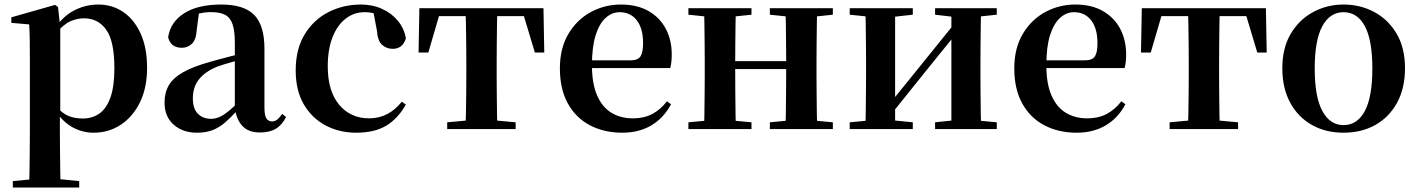

<svg xmlns="http://www.w3.org/2000/svg" viewBox="-20 -572 6287 851"><path d="M36.9 259.3V230.8L146 220.1H225.4L331.1 230.8V259.3ZM109.4 259.3Q110.4 217.3 110.9 174.2Q111.4 131 111.9 89.9Q112.4 48.8 112.4 13.8V-308.7Q112.4 -358.5 111.9 -393Q111.4 -427.5 109.4 -463.8L30.2 -470.7V-495.2L224.2 -550.4L237.2 -540.9L245.8 -460.8L247.1 -455V-75.6L245.4 -63V13Q245.4 47.8 245.9 89.3Q246.4 130.8 246.9 174Q247.4 217.3 248.4 259.3ZM395.1 16.2Q347 16.2 303.7 -6.7Q260.4 -29.6 224.3 -82.3H212.1L230.6 -97.8Q258.5 -67.8 285.5 -57.3Q312.6 -46.7 347.1 -46.7Q387.7 -46.7 419.3 -67.9Q450.8 -89.1 468.9 -138.2Q487 -187.4 487 -270.1Q487 -389.4 450.9 -440.1Q414.8 -490.8 352.6 -490.8Q321.3 -490.8 291.4 -477.5Q261.5 -464.2 224 -421.1L209.1 -437.5H217.5Q255.3 -497.6 306.7 -524.8Q358.1 -551.9 415.6 -551.9Q477.4 -551.9 525.9 -519.1Q574.5 -486.2 603.2 -423.5Q631.9 -360.9 631.9 -271.4Q631.9 -182.3 600 -117.9Q568.1 -53.5 514.7 -18.6Q461.3 16.2 395.1 16.2Z M852.6 16.2Q790.2 16.2 749.8 -19.4Q709.3 -54.9 709.3 -117.6Q709.3 -161.2 728 -193.6Q746.7 -226.1 791.1 -251.5Q835.6 -277 911.4 -297.9Q950.8 -309.4 1000.4 -322Q1050 -334.6 1090 -344.4V-318.9Q1050 -308.9 1010 -297.6Q969.9 -286.4 943.1 -276.7Q889.3 -254.9 862.1 -220.6Q834.8 -186.4 834.8 -135.9Q834.8 -90.4 857.1 -67.9Q879.3 -45.3 916 -45.3Q932.3 -45.3 950.7 -52.6Q969.1 -59.9 993.4 -79.7Q1017.8 -99.4 1051.3 -135.5L1066.8 -82.4H1031.7Q1002.6 -50.6 977.2 -28.7Q951.7 -6.8 922.4 4.7Q893 16.2 852.6 16.2ZM1132.1 15.2Q1080.6 15.2 1053.9 -14.2Q1027.2 -43.6 1020.9 -94V-96.5V-381.4Q1020.9 -434.7 1010.8 -464.5Q1000.7 -494.3 977.6 -506.3Q954.5 -518.3 916 -518.3Q890.4 -518.3 863.3 -512.2Q836.2 -506.1 799.8 -491.2L862.1 -516.3L851.9 -439.2Q849.3 -395.9 830.6 -378Q811.8 -360.2 786.3 -360.2Q737.1 -360.2 725.2 -406.5Q734.9 -473.5 795.4 -512.7Q855.9 -551.9 961.1 -551.9Q1061.4 -551.9 1106.7 -505.9Q1152.1 -459.8 1152.1 -356.2V-94.8Q1152.1 -60.3 1160.8 -47Q1169.6 -33.8 1185.7 -33.8Q1197.3 -33.8 1207.3 -40.9Q1217.3 -48.1 1230.7 -67.2L1247.9 -53.4Q1230 -17.5 1202.2 -1.1Q1174.4 15.2 1132.1 15.2Z M1559.1 16.2Q1484.1 16.2 1423.2 -16Q1362.3 -48.3 1326.4 -109.8Q1290.6 -171.4 1290.6 -259.7Q1290.6 -354.7 1330.5 -419.9Q1370.4 -485 1436.1 -518.5Q1501.9 -551.9 1580 -551.9Q1631.5 -551.9 1673.8 -532.5Q1716.2 -513.2 1743.8 -479.5Q1771.4 -445.8 1779 -402.4Q1765.4 -355.6 1720.4 -355.6Q1692.9 -355.6 1673.1 -373.6Q1653.4 -391.6 1650.6 -436.8L1632.8 -530.1L1700.7 -486.3Q1671.8 -503.2 1647.1 -510.6Q1622.4 -518 1595.6 -518Q1549.2 -518 1512.2 -489.4Q1475.1 -460.7 1453.9 -407.1Q1432.7 -353.5 1432.7 -277.6Q1432.7 -168.4 1483 -108Q1533.4 -47.5 1616.2 -47.5Q1660.5 -47.5 1696.8 -66.7Q1733.2 -85.9 1760.9 -121.4L1778.8 -108.4Q1743.1 -45.4 1691.3 -14.6Q1639.5 16.2 1559.1 16.2Z M1835.2 -339.1 1838.8 -535.7H2388.8L2392.4 -339.1H2350.7L2292.1 -534.2L2358 -500.4H1869.6L1935.5 -534.2L1878.4 -339.1ZM1962.1 0V-29.9L2073.7 -40.2H2154.6L2265.5 -29.9V0ZM2043.2 0Q2044.2 -25.5 2045.1 -67.4Q2045.9 -109.4 2046.4 -154.7Q2046.9 -200 2046.9 -234.8V-301.2Q2046.9 -335.7 2046.4 -381Q2045.9 -426.4 2045.1 -468.7Q2044.2 -511 2043.2 -535.7H2184.4Q2183.4 -511 2182.9 -468.7Q2182.4 -426.4 2181.9 -381Q2181.4 -335.7 2181.4 -301.2V-234.8Q2181.4 -200 2181.9 -154.7Q2182.4 -109.4 2182.9 -67.4Q2183.4 -25.5 2184.4 0Z M2738.2 16.2Q2657.8 16.2 2595.2 -16.5Q2532.6 -49.1 2497.1 -113Q2461.6 -176.9 2461.6 -268.8Q2461.6 -358.8 2499.6 -422.2Q2537.5 -485.7 2599.2 -518.8Q2660.9 -551.9 2731.4 -551.9Q2805.1 -551.9 2855.5 -522.5Q2905.8 -493.1 2931.6 -443.2Q2957.4 -393.3 2957.4 -330.9Q2957.4 -296.1 2950.7 -270.2H2520.1V-304.6H2775.4Q2807.5 -304.6 2818.9 -322.2Q2830.3 -339.8 2830.3 -380.4Q2830.3 -446.3 2802.2 -482.2Q2774.1 -518 2726.1 -518Q2692.7 -518 2664.6 -492.9Q2636.6 -467.8 2620.1 -416Q2603.7 -364.1 2603.7 -282.7Q2603.7 -200.5 2626.9 -148.2Q2650 -95.8 2690.8 -71.7Q2731.5 -47.5 2783.4 -47.5Q2836.4 -47.5 2872.9 -67.7Q2909.3 -87.9 2936.2 -123.2L2954.1 -109.9Q2922.6 -49.8 2867.7 -16.8Q2812.7 16.2 2738.2 16.2Z M3099.9 0Q3101.6 -25.5 3102.1 -67.5Q3102.6 -109.6 3103.1 -154.8Q3103.6 -200 3103.6 -234.8V-301.2Q3103.6 -335.7 3103.1 -381.1Q3102.6 -426.5 3102.1 -468.7Q3101.6 -511 3099.9 -535.7H3241.6Q3240.6 -510.7 3240.1 -467.8Q3239.6 -425 3239.1 -378Q3238.6 -331 3238.6 -291.8V-270.6Q3238.6 -217.9 3239.1 -165Q3239.6 -112.1 3240.1 -68.6Q3240.6 -25.1 3241.6 0ZM3460.6 0Q3462.6 -25.1 3463.1 -68.6Q3463.6 -112.1 3464.1 -165Q3464.6 -217.9 3464.6 -270.6V-291.8Q3464.6 -330.7 3464.1 -378Q3463.6 -425.4 3463.1 -468.1Q3462.6 -510.7 3460.6 -535.7H3602Q3601 -510.7 3600.5 -468.5Q3600 -426.3 3599.5 -381Q3599 -335.6 3599 -301.2V-234.8Q3599 -200 3599.5 -154.8Q3600 -109.6 3600.5 -67.5Q3601 -25.5 3602 0ZM3031.2 0V-29.9L3141 -40.2H3202.6L3310.8 -29.9V0ZM3031.2 -506.8V-535.7H3310.8V-506.8L3202.6 -495.5H3141ZM3392.2 0V-29.9L3500.9 -40.2H3563.5L3671.4 -29.9V0ZM3392.2 -506.8V-535.7H3671.4V-506.8L3563.5 -495.5H3500.9ZM3170.9 -265.9V-301H3531.1V-265.9Z M3746.2 0V-29.9L3855 -40.2H3923.4L4025.8 -29.9V0ZM4124.6 0V-29.9L4221.5 -40.2H4289.3L4398 -29.9V0ZM3814.9 0Q3816.6 -25.5 3817.1 -67.4Q3817.6 -109.4 3818.1 -154.7Q3818.6 -200 3818.6 -234.8V-301.2Q3818.6 -335.7 3818.1 -381Q3817.6 -426.4 3817.1 -468.7Q3816.6 -511 3814.9 -535.7H3947.4V0ZM3918.7 -51.6 3870.4 -77.8H3895.4L4054.6 -274.4L4225 -485.4L4272.7 -460.9H4248.5L4084.2 -257.7ZM4196.8 0V-535.7H4328.6Q4327.6 -511 4327.1 -468.7Q4326.6 -426.4 4326.1 -381Q4325.6 -335.7 4325.6 -301.2V-234.8Q4325.6 -200 4326.1 -154.7Q4326.6 -109.4 4327.1 -67.4Q4327.6 -25.5 4328.6 0ZM3746.2 -506.8V-535.7H4025.8V-506.8L3923.7 -495.5H3856ZM4124.6 -506.8V-535.7H4398V-506.8L4289.5 -495.5H4221.8Z M4752.2 16.2Q4671.8 16.2 4609.2 -16.5Q4546.6 -49.1 4511.1 -113Q4475.6 -176.9 4475.6 -268.8Q4475.6 -358.8 4513.6 -422.2Q4551.5 -485.7 4613.2 -518.8Q4674.9 -551.9 4745.4 -551.9Q4819.1 -551.9 4869.5 -522.5Q4919.8 -493.1 4945.6 -443.2Q4971.4 -393.3 4971.4 -330.9Q4971.4 -296.1 4964.7 -270.2H4534.1V-304.6H4789.4Q4821.5 -304.6 4832.9 -322.2Q4844.3 -339.8 4844.3 -380.4Q4844.3 -446.3 4816.2 -482.2Q4788.1 -518 4740.1 -518Q4706.7 -518 4678.6 -492.9Q4650.6 -467.8 4634.1 -416Q4617.7 -364.1 4617.7 -282.7Q4617.7 -200.5 4640.9 -148.2Q4664 -95.8 4704.8 -71.7Q4745.5 -47.5 4797.4 -47.5Q4850.4 -47.5 4886.9 -67.7Q4923.3 -87.9 4950.2 -123.2L4968.1 -109.9Q4936.6 -49.8 4881.7 -16.8Q4826.7 16.2 4752.2 16.2Z M5037.2 -339.1 5040.8 -535.7H5590.8L5594.4 -339.1H5552.7L5494.1 -534.2L5560 -500.4H5071.6L5137.5 -534.2L5080.4 -339.1ZM5164.1 0V-29.9L5275.7 -40.2H5356.6L5467.5 -29.9V0ZM5245.2 0Q5246.2 -25.5 5247.1 -67.4Q5247.9 -109.4 5248.4 -154.7Q5248.9 -200 5248.9 -234.8V-301.2Q5248.9 -335.7 5248.4 -381Q5247.9 -426.4 5247.1 -468.7Q5246.2 -511 5245.2 -535.7H5386.4Q5385.4 -511 5384.9 -468.7Q5384.4 -426.4 5383.9 -381Q5383.4 -335.7 5383.4 -301.2V-234.8Q5383.4 -200 5383.9 -154.7Q5384.4 -109.4 5384.9 -67.4Q5385.4 -25.5 5386.4 0Z M5935 16.2Q5855.7 16.2 5794.5 -18.3Q5733.3 -52.8 5698.5 -117Q5663.6 -181.2 5663.6 -269.8Q5663.6 -359.1 5700.8 -422Q5738 -484.9 5799.9 -518.4Q5861.8 -551.9 5935 -551.9Q6009.1 -551.9 6071.1 -518.8Q6133 -485.6 6170.2 -422.7Q6207.4 -359.8 6207.4 -269.8Q6207.4 -180.5 6172 -116.3Q6136.6 -52 6075.4 -17.9Q6014.2 16.2 5935 16.2ZM5935 -17.5Q5996 -17.5 6029.4 -80.1Q6062.7 -142.6 6062.7 -268.1Q6062.7 -394.2 6029.4 -456.1Q5996 -518 5935 -518Q5874.7 -518 5841 -456.1Q5807.2 -394.2 5807.2 -268.1Q5807.2 -142.6 5841 -80.1Q5874.7 -17.5 5935 -17.5Z"/></svg>

Font: Noto Serif HK
Style: Regular
Weight: 200
Designer: Ryoko NISHIZUKA 西塚涼子 (kana & ideographs); Frank Grießhammer (Latin, Greek & Cyrillic); Wenlong ZHANG 张文龙 (bopomofo); San
Foundry: Adobe
Version: Version 2.001;hotconv 1.1.0;makeotfexe 2.6.0